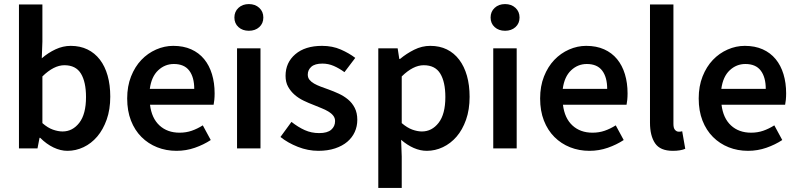

<svg xmlns="http://www.w3.org/2000/svg" viewBox="-20 -728 3914 942"><path d="M311 12Q277 12 242.5 -4.5Q208 -21 177 -52H174L164 0H73V-706H188V-524L185 -442Q216 -469 252.5 -486Q289 -503 327 -503Q373 -503 409 -485.5Q445 -468 470 -435.5Q495 -403 508 -357Q521 -311 521 -254Q521 -191 503.5 -141.5Q486 -92 457 -58Q428 -24 390 -6Q352 12 311 12ZM287 -83Q336 -83 369 -125.5Q402 -168 402 -252Q402 -326 377 -367Q352 -408 296 -408Q244 -408 188 -353V-124Q214 -101 239.5 -92Q265 -83 287 -83Z M846 12Q795 12 751 -5.5Q707 -23 674 -56Q641 -89 622.5 -136.5Q604 -184 604 -245Q604 -305 623 -353Q642 -401 673.5 -434Q705 -467 746 -485Q787 -503 830 -503Q880 -503 918 -486Q956 -469 981.5 -438Q1007 -407 1020 -364Q1033 -321 1033 -270Q1033 -253 1031.5 -238Q1030 -223 1028 -214H716Q724 -148 762.5 -112.5Q801 -77 861 -77Q893 -77 920.5 -86.5Q948 -96 975 -113L1014 -41Q979 -18 936 -3Q893 12 846 12ZM715 -292H933Q933 -349 908.5 -381.5Q884 -414 833 -414Q789 -414 756 -383Q723 -352 715 -292Z M1143 0V-491H1258V0ZM1201 -577Q1170 -577 1150 -595Q1130 -613 1130 -642Q1130 -671 1150 -689.5Q1170 -708 1201 -708Q1232 -708 1252 -689.5Q1272 -671 1272 -642Q1272 -613 1252 -595Q1232 -577 1201 -577Z M1542 12Q1491 12 1441.5 -7.5Q1392 -27 1356 -56L1410 -130Q1443 -104 1475.5 -89.5Q1508 -75 1546 -75Q1586 -75 1605 -91.5Q1624 -108 1624 -134Q1624 -149 1615 -160.5Q1606 -172 1591 -181Q1576 -190 1557 -197.5Q1538 -205 1519 -213Q1495 -222 1470 -234Q1445 -246 1425.5 -263Q1406 -280 1393.5 -302.5Q1381 -325 1381 -356Q1381 -421 1429 -462Q1477 -503 1560 -503Q1611 -503 1652 -485Q1693 -467 1723 -444L1670 -374Q1644 -393 1617.5 -404.5Q1591 -416 1562 -416Q1525 -416 1507.5 -400.5Q1490 -385 1490 -362Q1490 -347 1498.5 -336.5Q1507 -326 1521 -318Q1535 -310 1553.5 -303Q1572 -296 1592 -289Q1617 -280 1642 -268.5Q1667 -257 1687.5 -240Q1708 -223 1720.5 -198.5Q1733 -174 1733 -140Q1733 -108 1720.5 -80.5Q1708 -53 1684 -32.5Q1660 -12 1624 0Q1588 12 1542 12Z M1836 194V-491H1931L1939 -439H1943Q1974 -465 2012 -484Q2050 -503 2091 -503Q2137 -503 2172.5 -485.5Q2208 -468 2233 -435Q2258 -402 2271 -356Q2284 -310 2284 -253Q2284 -190 2266.5 -140.5Q2249 -91 2220 -57.5Q2191 -24 2153 -6Q2115 12 2074 12Q2042 12 2010 -2Q1978 -16 1948 -42L1951 40V194ZM2050 -83Q2099 -83 2132 -125.5Q2165 -168 2165 -252Q2165 -326 2140 -367Q2115 -408 2059 -408Q2007 -408 1951 -353V-124Q1978 -101 2003 -92Q2028 -83 2050 -83Z M2400 0V-491H2515V0ZM2458 -577Q2427 -577 2407 -595Q2387 -613 2387 -642Q2387 -671 2407 -689.5Q2427 -708 2458 -708Q2489 -708 2509 -689.5Q2529 -671 2529 -642Q2529 -613 2509 -595Q2489 -577 2458 -577Z M2872 12Q2821 12 2777 -5.5Q2733 -23 2700 -56Q2667 -89 2648.5 -136.5Q2630 -184 2630 -245Q2630 -305 2649 -353Q2668 -401 2699.5 -434Q2731 -467 2772 -485Q2813 -503 2856 -503Q2906 -503 2944 -486Q2982 -469 3007.5 -438Q3033 -407 3046 -364Q3059 -321 3059 -270Q3059 -253 3057.5 -238Q3056 -223 3054 -214H2742Q2750 -148 2788.5 -112.5Q2827 -77 2887 -77Q2919 -77 2946.5 -86.5Q2974 -96 3001 -113L3040 -41Q3005 -18 2962 -3Q2919 12 2872 12ZM2741 -292H2959Q2959 -349 2934.5 -381.5Q2910 -414 2859 -414Q2815 -414 2782 -383Q2749 -352 2741 -292Z M3281 12Q3219 12 3194 -25Q3169 -62 3169 -126V-706H3284V-120Q3284 -99 3292 -90.5Q3300 -82 3309 -82Q3313 -82 3316.5 -82Q3320 -82 3327 -84L3342 2Q3319 12 3281 12Z M3650 12Q3599 12 3555 -5.5Q3511 -23 3478 -56Q3445 -89 3426.5 -136.5Q3408 -184 3408 -245Q3408 -305 3427 -353Q3446 -401 3477.5 -434Q3509 -467 3550 -485Q3591 -503 3634 -503Q3684 -503 3722 -486Q3760 -469 3785.5 -438Q3811 -407 3824 -364Q3837 -321 3837 -270Q3837 -253 3835.5 -238Q3834 -223 3832 -214H3520Q3528 -148 3566.5 -112.5Q3605 -77 3665 -77Q3697 -77 3724.5 -86.5Q3752 -96 3779 -113L3818 -41Q3783 -18 3740 -3Q3697 12 3650 12ZM3519 -292H3737Q3737 -349 3712.5 -381.5Q3688 -414 3637 -414Q3593 -414 3560 -383Q3527 -352 3519 -292Z"/></svg>

Font: TypoPRO Source Sans Pro
Style: Regular
Weight: 600
Designer: Paul D. Hunt
Foundry: Adobe Systems Incorporated
Version: Version 2.020;PS 2.000;hotconv 1.0.86;makeotf.lib2.5.63406